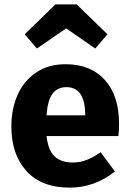

<svg xmlns="http://www.w3.org/2000/svg" viewBox="-20 -842 594 879"><path d="M522 -219H193Q201 -152 231 -125Q261 -98 314 -98Q346 -98 376 -109.5Q406 -121 441 -145L506 -57Q413 17 299 17Q170 17 101 -59Q32 -135 32 -263Q32 -344 61 -408.5Q90 -473 146 -510.5Q202 -548 280 -548Q395 -548 460 -476Q525 -404 525 -276Q525 -243 522 -219ZM370 -321Q368 -443 284 -443Q243 -443 220.5 -413Q198 -383 193 -314H370ZM93 -685 234 -822H331L472 -685L416 -620L283 -712L149 -620Z"/></svg>

Font: FiraGOUPP
Style: Bold
Weight: 700
Designer: bBox Type
Foundry: bBox Type GmbH
Version: Version 1.001